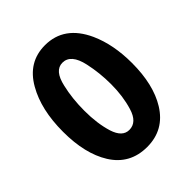

<svg xmlns="http://www.w3.org/2000/svg" viewBox="-207 -852 987 987"><g transform="rotate(-45 287.0 -358.0)"><path d="M538 -348Q538 -191 478 -94Q412 13 288 13Q163 13 98 -91Q37 -189 37 -348Q37 -509 98 -615Q163 -729 286 -729Q426 -729 493 -582Q538 -482 538 -348ZM285 -114Q341 -114 363 -188Q385 -260 385 -347Q385 -429 368 -506Q347 -602 286 -602Q229 -602 209 -512Q191 -436 191 -347Q191 -254 213 -183Q235 -114 285 -114Z"/></g></svg>

Font: Almarai ExtraBold
Style: Regular
Weight: 800
Designer: Boutros International 2019
Foundry: Created by Boutros International 2019
Version: Version 1.10